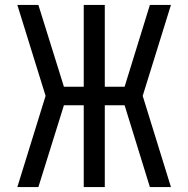

<svg xmlns="http://www.w3.org/2000/svg" viewBox="-20 -755 760 775"><path d="M50 0H135L238 -330H318V0H403V-330H483L585 0H670L556 -368L670 -735H585L483 -405H403V-735H318V-405H238L135 -735H50L164 -368Z"/></svg>

Font: Iosevka Sparkle
Style: Regular
Weight: 400
Designer: Belleve Invis
Foundry: Belleve Invis
Version: Version 4.5.0; ttfautohint (v1.8.3)